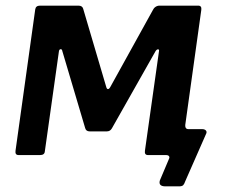

<svg xmlns="http://www.w3.org/2000/svg" viewBox="-20 -550 798 681"><path d="M567 111Q541 111 547 90L580 12Q582 7 579 3.5Q576 0 570 0H531L537 -92H632L637 -108Q636 -92 648 -92H697Q706 -92 710.5 -87Q715 -82 710 -73L637 93Q634 102 630 106.5Q626 111 615 111ZM46 0Q33 0 35 -15L105 -517Q107 -530 122 -530H258Q272 -530 275 -519L357 -241Q359 -234 363 -234Q367 -234 371 -241L522 -514Q525 -521 531.5 -525.5Q538 -530 546 -530H683Q696 -530 694 -515L624 -13Q623 0 607 0H505Q492 0 494 -15L544 -369Q545 -375 540.5 -375Q536 -375 532 -369L377 -95Q371 -84 359 -84H298Q285 -84 282 -96L201 -369Q200 -376 195 -375.5Q190 -375 189 -368L139 -13Q138 0 122 0Z"/></svg>

Font: Libre Franklin SemiBold
Style: Italic
Weight: 600
Italic angle: -8°
Designer: Pablo Impallari, Rodrigo Fuenzalida, Nhung Nguyen
Foundry: Impallari Type
Version: Version 3.000